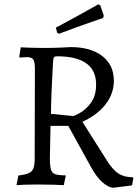

<svg xmlns="http://www.w3.org/2000/svg" viewBox="-20 -861 651 897"><path d="M285 -42 287 -38 278 4Q266 3 230 2Q194 1 155 1Q120 1 93 2Q66 3 57 4L66 -41Q98 -45 114 -52Q130 -59 136 -74.5Q142 -90 142 -120L143 -540Q143 -572 135.5 -583Q128 -594 106 -594Q96 -594 86 -593Q76 -592 72 -592L70 -596L77 -640Q89 -639 122 -638Q155 -637 188 -637Q222 -637 259.5 -638.5Q297 -640 311 -641Q404 -641 458 -599Q512 -557 512 -484Q512 -424 473.5 -374Q435 -324 365 -292L475 -118Q504 -70 531.5 -51.5Q559 -33 599 -33L603 -29L597 5L512 16Q487 16 458.5 -9.5Q430 -35 406 -79L299 -273H216L213 -124Q213 -86 218 -69.5Q223 -53 237 -47.5Q251 -42 285 -42ZM429 -466Q429 -598 246 -598Q236 -598 232.5 -593.5Q229 -589 228 -575Q219 -422 218 -329L321 -319Q321 -316 351 -332Q381 -348 405 -381Q429 -414 429 -466ZM255 -703 247 -708 241 -732Q300 -763 361 -797Q422 -831 440 -841L449 -835L465 -787L461 -777Q444 -771 382.5 -749.5Q321 -728 255 -703Z"/></svg>

Font: Sahitya
Style: Regular
Weight: 400
Designer: Juan Pablo del Peral
Foundry: Juan Pablo del Peral (http://www.huertatipografica.com)
Version: Version 1.001;PS 001.000;hotconv 1.0.70;makeotf.lib2.5.58329